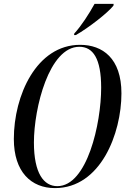

<svg xmlns="http://www.w3.org/2000/svg" viewBox="-20 -954 654 985"><path d="M361 -782 360 -774H369C434 -811 533 -888 562 -925L563 -934H465C437 -883 397 -821 361 -782ZM262 11C496 11 603 -269 603 -475C603 -655 506 -724 391 -724C167 -724 51 -464 51 -241C51 -72 140 11 262 11ZM274 1C205 1 154 -64 154 -223C154 -400 232 -714 387 -714C457 -714 499 -654 499 -504C499 -320 427 1 274 1Z"/></svg>

Font: Noto Serif Display ExtraCondensed Medium
Style: Italic
Weight: 500
Width: 2
Italic angle: -12°
Designer: Monotype Design Team
Foundry: Monotype Imaging Inc.
Version: Version 2.009